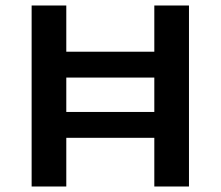

<svg xmlns="http://www.w3.org/2000/svg" viewBox="-20 -678 802 698"><path d="M541 0V-658H667V0ZM95 0V-658H221V0ZM134 -177V-271H628V-177ZM134 -396V-490H628V-396Z"/></svg>

Font: Ysabeau Office
Style: Bold
Weight: 700
Designer: Christian Thalmann (Catharsis Fonts)
Version: Version 2.001;gftools[0.9.30]; featfreeze: tnum,lnum,ss02